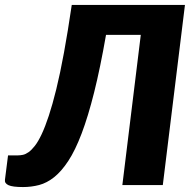

<svg xmlns="http://www.w3.org/2000/svg" viewBox="-51 -748 782 776"><path d="M696.5 -728 607 0H443.5L518 -607H377.5Q354 -472.5 329.5 -374.8Q305 -277 279 -208.5Q253 -140 225.2 -97.8Q197.5 -55.5 168 -32Q138.5 -8.5 107 -0.2Q75.5 8 42 8Q0 8 -16.5 0.5Q-33 -7 -31 -21.5L-18.5 -120H21Q30.5 -120 41.5 -122.2Q52.5 -124.5 64.8 -133.2Q77 -142 90.2 -159Q103.5 -176 117.5 -205.8Q131.5 -235.5 146.2 -280Q161 -324.5 176.5 -387.5Q192 -450.5 207.5 -534.8Q223 -619 239 -728Z"/></svg>

Font: Lato Black
Style: Italic
Weight: 900
Italic angle: -7°
Designer: Lukasz Dziedzic
Foundry: tyPoland Lukasz Dziedzic
Version: Version 2.007; 2014-02-27